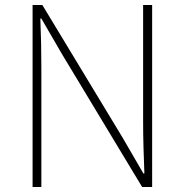

<svg xmlns="http://www.w3.org/2000/svg" viewBox="-20 -746 736 766"><path d="M149 -726 469 -197 552 -54H556Q554 -107 552.5 -157.5Q551 -208 551 -259V-726H587V0H547L228 -529L145 -672H141Q143 -621 144 -573Q145 -525 145 -473V0H110V-726Z"/></svg>

Font: Kinto Sans Thin
Style: Regular
Weight: 100
Designer: Authors: Ryoko NISHIZUKA  (kana & ideographs); Paul D. Hunt (Latin, Greek & Cyrillic); Wenlong ZHANG  (bopomofo); Sandol
Foundry: Adobe Systems Incorporated, ookami Inc.
Version: Version 0.001